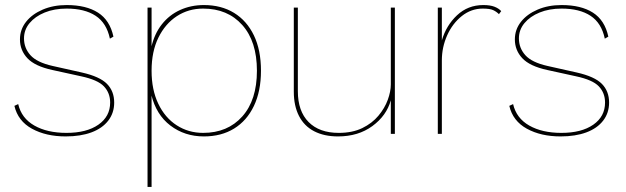

<svg xmlns="http://www.w3.org/2000/svg" viewBox="-20 -530 2478 760"><path d="M240 10Q162 10 106.5 -20.5Q51 -51 37 -111L52 -118Q65 -62 116 -33Q167 -4 243 -4Q323 -4 369.5 -36.5Q416 -69 416 -124Q416 -162 391.5 -188Q367 -214 301 -228L187 -253Q118 -268 88.5 -299.5Q59 -331 59 -374Q59 -413 83 -443.5Q107 -474 149 -492Q191 -510 244 -510Q321 -510 368 -480Q415 -450 429 -385L415 -377Q402 -439 358.5 -467.5Q315 -496 244 -496Q195 -496 157 -480.5Q119 -465 97 -438.5Q75 -412 75 -378Q75 -340 100.5 -311.5Q126 -283 188 -269L304 -243Q375 -227 403.5 -198Q432 -169 432 -124Q432 -83 408.5 -52.5Q385 -22 342 -6Q299 10 240 10Z M564 210V-500H580V-341L579 -343Q591 -396 620.5 -433.5Q650 -471 693 -490.5Q736 -510 787 -510Q856 -510 906.5 -479Q957 -448 985 -390Q1013 -332 1013 -250Q1013 -169 985 -110.5Q957 -52 906.5 -21Q856 10 787 10Q711 10 654.5 -33Q598 -76 579 -155L580 -157V210ZM784 -4Q881 -4 939 -69Q997 -134 997 -250Q997 -366 939 -431Q881 -496 784 -496Q726 -496 680 -466Q634 -436 607 -381Q580 -326 580 -250Q580 -175 606.5 -119.5Q633 -64 679.5 -34Q726 -4 784 -4Z M1318 10Q1263 10 1223.5 -10.5Q1184 -31 1163.5 -71Q1143 -111 1143 -167V-500H1159V-169Q1159 -90 1201.5 -47Q1244 -4 1321 -4Q1375 -4 1414 -23Q1453 -42 1478 -72Q1503 -102 1515 -135Q1527 -168 1527 -196V-500H1543V0H1527V-133Q1510 -72 1454 -31Q1398 10 1318 10Z M1713 0V-500H1729V-370Q1746 -429 1789 -469.5Q1832 -510 1893 -510Q1920 -510 1937 -503.5Q1954 -497 1964 -486L1955 -474Q1945 -484 1932 -490Q1919 -496 1891 -496Q1845 -496 1808 -466.5Q1771 -437 1750 -390Q1729 -343 1729 -291V0Z M2199 10Q2121 10 2065.5 -20.5Q2010 -51 1996 -111L2011 -118Q2024 -62 2075 -33Q2126 -4 2202 -4Q2282 -4 2328.5 -36.5Q2375 -69 2375 -124Q2375 -162 2350.5 -188Q2326 -214 2260 -228L2146 -253Q2077 -268 2047.5 -299.5Q2018 -331 2018 -374Q2018 -413 2042 -443.5Q2066 -474 2108 -492Q2150 -510 2203 -510Q2280 -510 2327 -480Q2374 -450 2388 -385L2374 -377Q2361 -439 2317.5 -467.5Q2274 -496 2203 -496Q2154 -496 2116 -480.5Q2078 -465 2056 -438.5Q2034 -412 2034 -378Q2034 -340 2059.5 -311.5Q2085 -283 2147 -269L2263 -243Q2334 -227 2362.5 -198Q2391 -169 2391 -124Q2391 -83 2367.5 -52.5Q2344 -22 2301 -6Q2258 10 2199 10Z"/></svg>

Font: Work Sans Thin
Style: Regular
Weight: 250
Designer: Wei Huang
Foundry: Wei Huang
Version: Version 2.012